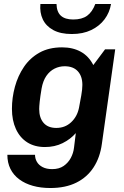

<svg xmlns="http://www.w3.org/2000/svg" viewBox="-20 -759 624 965"><path d="M233 186Q185 186 145.5 175Q106 164 77 142.5Q48 121 32.5 90Q17 59 17 19H156Q156 38 165.5 54.5Q175 71 194.5 81Q214 91 242 91Q277 91 300 75Q323 59 336 34.5Q349 10 352 -17L361 -90Q334 -59 294.5 -39.5Q255 -20 206 -20Q154 -20 117 -43.5Q80 -67 60 -110.5Q40 -154 40 -212Q40 -268 55 -323Q70 -378 100.5 -423Q131 -468 178.5 -494.5Q226 -521 292 -521Q346 -521 386 -499Q426 -477 449 -432L508 -511H559L492 -36Q483 32 450.5 82Q418 132 363.5 159Q309 186 233 186ZM263 -116Q307 -116 337.5 -144.5Q368 -173 377 -217Q383 -248 388.5 -279.5Q394 -311 394 -332Q394 -376 371 -401Q348 -426 305 -426Q278 -426 254 -414Q230 -402 213 -377.5Q196 -353 189 -314Q182 -272 179.5 -247.5Q177 -223 177 -211Q177 -167 199 -141.5Q221 -116 263 -116ZM341 -588Q284 -588 247.5 -608Q211 -628 195 -662Q179 -696 183 -739H264Q265 -699 286 -680Q307 -661 348 -661Q392 -661 418 -680Q444 -699 459 -739H538Q531 -696 505.5 -662Q480 -628 438.5 -608Q397 -588 341 -588Z"/></svg>

Font: Chivo SemiBold
Style: Italic
Weight: 600
Italic angle: -8.05°
Designer: Hector Gatti
Foundry: Omnibus-Type
Version: Version 2.002